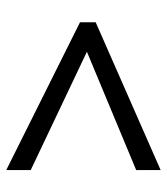

<svg xmlns="http://www.w3.org/2000/svg" viewBox="20 -668 532 612"><g transform="rotate(-90 286.0 -362.0)"><path d="M50 -194 427 -351 50 -530V-608L521 -373V-323L50 -116Z"/></g></svg>

Font: Noto Sans Tagbanwa
Style: Regular
Weight: 400
Designer: Monotype Design Team
Foundry: Monotype Imaging Inc.
Version: Version 2.001; ttfautohint (v1.8.4.7-5d5b)